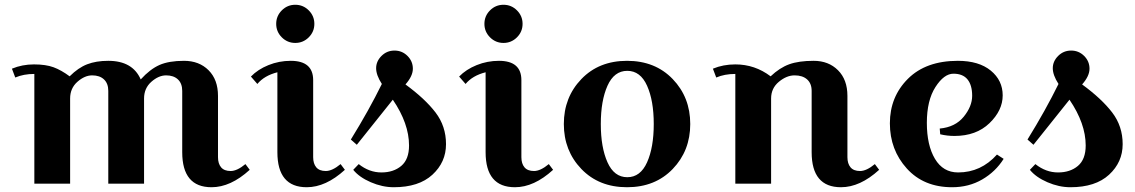

<svg xmlns="http://www.w3.org/2000/svg" viewBox="-20 -770 4757 805"><path d="M30 -482Q73 -500 122.5 -500Q172 -500 204.5 -488Q237 -476 272 -450Q308 -486 345.5 -500.5Q383 -515 434 -515Q536 -515 570 -437Q609 -480 648.5 -497.5Q688 -515 751.5 -515Q815 -515 854.5 -475.5Q894 -436 894 -368V-111Q894 -84 907 -68.5Q920 -53 947 -53Q974 -53 1009 -82L1027 -58Q947 15 867 15Q744 15 744 -132V-389Q744 -420 726 -437Q708 -454 676.5 -454Q645 -454 614.5 -427Q584 -400 584 -357V0H434V-389Q434 -420 416 -437Q398 -454 366.5 -454Q335 -454 304.5 -427Q274 -400 274 -357V0H124V-460Q79 -460 44 -445Z M1161.5 -613.5Q1138 -637 1138 -670Q1138 -703 1161.5 -726.5Q1185 -750 1218 -750Q1251 -750 1274.5 -726.5Q1298 -703 1298 -670Q1298 -637 1274.5 -613.5Q1251 -590 1218 -590Q1185 -590 1161.5 -613.5ZM1199 -515Q1293 -515 1293 -434V-111Q1293 -84 1306 -68.5Q1319 -53 1346 -53Q1373 -53 1408 -82L1426 -58Q1346 15 1266 15Q1143 15 1143 -132V-467Q1088 -453 1059 -418L1032 -449Q1061 -479 1105.5 -497Q1150 -515 1199 -515Z M1581 -418Q1557 -455 1557 -484Q1557 -513 1579.5 -535.5Q1602 -558 1634 -558Q1666 -558 1688.5 -535.5Q1711 -513 1711 -482Q1711 -451 1680 -416Q1762 -356 1806 -298.5Q1850 -241 1850 -165.5Q1850 -90 1793 -37.5Q1736 15 1631 15Q1583 15 1534.5 -6Q1486 -27 1461 -58L1484 -82Q1528 -47 1579 -47Q1630 -47 1662.5 -74.5Q1695 -102 1695 -160Q1695 -252 1627 -352L1476 -163L1451 -185Q1527 -308 1581 -418Z M2034.5 -613.5Q2011 -637 2011 -670Q2011 -703 2034.5 -726.5Q2058 -750 2091 -750Q2124 -750 2147.5 -726.5Q2171 -703 2171 -670Q2171 -637 2147.5 -613.5Q2124 -590 2091 -590Q2058 -590 2034.5 -613.5ZM2072 -515Q2166 -515 2166 -434V-111Q2166 -84 2179 -68.5Q2192 -53 2219 -53Q2246 -53 2281 -82L2299 -58Q2219 15 2139 15Q2016 15 2016 -132V-467Q1961 -453 1932 -418L1905 -449Q1934 -479 1978.5 -497Q2023 -515 2072 -515Z M2417.5 -61.5Q2344 -138 2344 -250Q2344 -362 2417.5 -438.5Q2491 -515 2609 -515Q2727 -515 2800.5 -438.5Q2874 -362 2874 -250Q2874 -138 2800.5 -61.5Q2727 15 2609 15Q2491 15 2417.5 -61.5ZM2527 -410.5Q2499 -348 2499 -250Q2499 -152 2527 -89.5Q2555 -27 2610 -27Q2665 -27 2693 -89.5Q2721 -152 2721 -250Q2721 -348 2693 -410.5Q2665 -473 2610 -473Q2555 -473 2527 -410.5Z M3063 -500Q3145 -500 3211 -450Q3249 -486 3289 -500.5Q3329 -515 3391.5 -515Q3454 -515 3493.5 -475.5Q3533 -436 3533 -368V-111Q3533 -84 3546 -68.5Q3559 -53 3586 -53Q3613 -53 3648 -82L3666 -58Q3586 15 3506 15Q3383 15 3383 -132V-389Q3383 -420 3364 -437Q3345 -454 3311.5 -454Q3278 -454 3245.5 -427Q3213 -400 3213 -357V0H3063V-460Q3018 -460 2983 -445L2969 -482Q3012 -500 3063 -500Z M3997 -47Q4093 -47 4160 -122L4188 -104Q4154 -50 4098 -17.5Q4042 15 3972 15Q3853 15 3782 -63.5Q3711 -142 3711 -253Q3711 -364 3786.5 -439.5Q3862 -515 3996 -515Q4084 -515 4134 -474Q4184 -433 4184 -370Q4184 -307 4128.5 -253.5Q4073 -200 3982 -200Q3951 -200 3922 -207L3920 -231Q3985 -237 4020.5 -280.5Q4056 -324 4056 -368.5Q4056 -413 4036.5 -437Q4017 -461 3977.5 -461Q3938 -461 3902 -405Q3866 -349 3866 -255Q3866 -161 3900 -104Q3934 -47 3997 -47Z M4418 -418Q4394 -455 4394 -484Q4394 -513 4416.5 -535.5Q4439 -558 4471 -558Q4503 -558 4525.5 -535.5Q4548 -513 4548 -482Q4548 -451 4517 -416Q4599 -356 4643 -298.5Q4687 -241 4687 -165.5Q4687 -90 4630 -37.5Q4573 15 4468 15Q4420 15 4371.5 -6Q4323 -27 4298 -58L4321 -82Q4365 -47 4416 -47Q4467 -47 4499.5 -74.5Q4532 -102 4532 -160Q4532 -252 4464 -352L4313 -163L4288 -185Q4364 -308 4418 -418Z"/></svg>

Font: Croissant One
Style: Regular
Weight: 400
Designer: Eduardo Rodriguez Tunni
Foundry: Eduardo Rodriguez Tunni
Version: Version 1.001